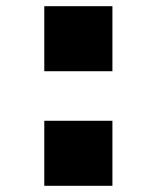

<svg xmlns="http://www.w3.org/2000/svg" viewBox="-20 -600 506 620"><path d="M123 -370V-580H343V-370ZM123 0V-210H343V0Z"/></svg>

Font: Mplus 1p Black
Style: Regular
Weight: 900
Version: Version 1.061